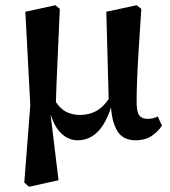

<svg xmlns="http://www.w3.org/2000/svg" viewBox="-20 -523 650 735"><path d="M499 14Q452 14 430.5 -19.5Q409 -53 405 -112Q365 14 277 14Q243 14 216 -11Q189 -36 175 -82L174 -81L204 167L91 192L73 176L96 -121L77 -478L192 -503L209 -489Q204 -369 200 -286Q196 -203 194 -132Q213 -104 236 -93.5Q259 -83 287 -83Q319 -83 346.5 -97Q374 -111 396 -144L387 -478L503 -503L521 -489Q515 -400 511 -335.5Q507 -271 505 -222.5Q503 -174 503 -131Q503 -95 513 -81.5Q523 -68 545 -68Q556 -68 566 -70.5Q576 -73 584 -77L600 -42Q584 -18 559.5 -2Q535 14 499 14Z"/></svg>

Font: Source Serif 4 SmText Semibold
Style: Regular
Weight: 600
Designer: Frank Grießhammer
Foundry: Adobe
Version: Version 4.005;hotconv 1.1.0;makeotfexe 2.6.0